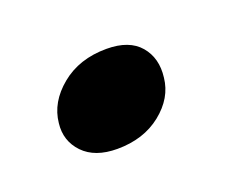

<svg xmlns="http://www.w3.org/2000/svg" viewBox="-41 -193 339 267"><g transform="rotate(-20 128.5 -60.0)"><path d="M97.5 7.5Q64.5 7.5 47.2 -10.5Q30 -28.5 33 -54Q36 -84 63 -106.2Q90 -128.5 130.5 -128.5Q164 -128.5 179.8 -110Q195.5 -91.5 192 -63.5Q189 -34.5 162.8 -13.5Q136.5 7.5 97.5 7.5Z"/></g></svg>

Font: Fraunces 9pt S100
Style: Italic
Weight: 400
Italic angle: -16°
Version: Version 1.000; ttfautohint (v1.8.3)